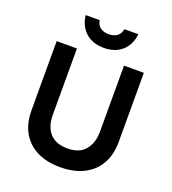

<svg xmlns="http://www.w3.org/2000/svg" viewBox="-156 -993 1006 1121"><g transform="rotate(20 346.5 -433.0)"><path d="M344.2 10Q265 10 204.6 -18.8Q144.2 -47.5 110 -105Q75.8 -162.5 75.8 -248.3V-675H201.7V-264.2Q201.7 -190 238.8 -148.8Q275.8 -107.5 348.3 -107.5Q422.5 -107.5 458.3 -151.2Q494.2 -195 494.2 -263.3V-675H617.5V-246.7Q617.5 -165 584.2 -107.5Q550.8 -50 489.6 -20Q428.3 10 344.2 10ZM346.7 -731.7Q296.7 -731.7 261.2 -751.2Q225.8 -770.8 206.3 -803.8Q186.7 -836.7 183.3 -875.8H270Q273.3 -849.2 292.9 -832.9Q312.5 -816.7 346.7 -816.7Q380.8 -816.7 400.4 -832.9Q420 -849.2 423.3 -875.8H510Q506.7 -836.7 487.5 -803.8Q468.3 -770.8 432.5 -751.2Q396.7 -731.7 346.7 -731.7Z"/></g></svg>

Font: Funnel Sans SemiBold
Style: Regular
Weight: 600
Designer: NORD ID, Kristian Moeller
Foundry: Dicotype
Version: Version 1.000